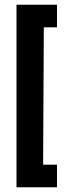

<svg xmlns="http://www.w3.org/2000/svg" viewBox="-20 -759 283 815"><path d="M50 36V-739H222V-643H166L163 -60H222V36Z"/></svg>

Font: Stick No Bills ExtraLight
Style: Bold
Weight: 700
Version: Version 2.000